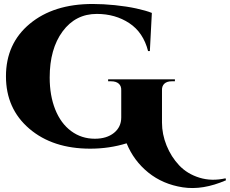

<svg xmlns="http://www.w3.org/2000/svg" viewBox="-20 -734 1157 966"><path d="M1115 163 1117 173Q1000 224 899.5 208.5Q799 193 726 134Q653 75 617 -13Q530 14 434 14Q245 14 127.5 -86.5Q10 -187 10 -350Q10 -515 130 -614.5Q250 -714 446 -714Q500 -714 558.5 -708Q617 -702 665.5 -691.5Q714 -681 744 -669L734 -477H725Q701 -571 630.5 -617.5Q560 -664 467 -664Q360 -664 295 -576Q230 -488 230 -344Q230 -253 258 -183Q286 -113 338 -74.5Q390 -36 457 -36Q517 -36 553.5 -65.5Q590 -95 590 -143V-279Q591 -301 577.5 -313Q564 -325 539 -325H524V-335H860V-325H844Q820 -325 807 -313Q794 -301 795 -279V-117Q795 -59 818 -2Q841 55 881.5 98Q922 141 983.5 160Q1045 179 1115 163Z"/></svg>

Font: Cinzel Decorative Black
Style: Regular
Weight: 900
Designer: Natanael Gama
Version: Version 1.001;PS 001.001;hotconv 1.0.56;makeotf.lib2.0.21325